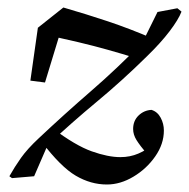

<svg xmlns="http://www.w3.org/2000/svg" viewBox="-20 -470 504 512"><path d="M265 22Q222 22 182 -1.5Q142 -25 91 -92L120 -128Q181 -82 224.5 -66.5Q268 -51 301 -51Q327 -51 349 -60.5Q371 -70 390 -86L374 -57Q353 -82 344 -96.5Q335 -111 335 -126Q335 -148 349.5 -162Q364 -176 384 -177Q400 -172 408.5 -156Q417 -140 417 -122Q417 -86 394 -53Q371 -20 336 1Q301 22 265 22ZM71 0 12 5 5 0Q19 -25 36 -49Q53 -73 83 -101Q151 -165 222 -226.5Q293 -288 360 -357L400 -438L453 -448L464 -439Q456 -418 432.5 -387Q409 -356 372 -320Q306 -255 238.5 -199Q171 -143 107 -83ZM61 -255 81 -396 149 -450Q211 -432 268 -413Q325 -394 388 -367L346 -314Q304 -327 266.5 -337.5Q229 -348 189 -357.5Q149 -367 99 -378L150 -414L100 -250Z"/></svg>

Font: Lisu Bosa Medium
Style: Italic
Weight: 500
Italic angle: -19°
Designer: David Morse, Annie Olsen, Victor Gaultney, Frank Grießhammer (Latin)
Foundry: SIL International
Version: Version 2.000